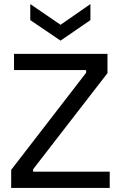

<svg xmlns="http://www.w3.org/2000/svg" viewBox="-20 -925 595 945"><path d="M35 0V-89L404 -567V-580H49V-660H509V-565L143 -92V-80H520V0ZM129 -905 278 -803 425 -905V-826L278 -725L129 -826Z"/></svg>

Font: Bricolage Grotesque 12pt
Style: Regular
Weight: 400
Designer: Mathieu Triay
Foundry: Atelier Triay
Version: Version 1.001; ttfautohint (v1.8.4.7-5d5b);gftools[0.9.33.de